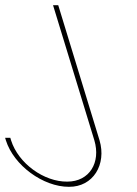

<svg xmlns="http://www.w3.org/2000/svg" viewBox="-21 -730 527 740"><path d="M186.5 -700 183.4 -710H203.4L206.5 -700L362.7 -189C390.1 -96 338.2 -9 244.4 -10C145.4 -10 32.4 -92 1.7 -189L-1.3 -199H18.7L21.7 -189C49.9 -100 148.6 -29 238.3 -30C324.2 -30 367.9 -104 342.7 -189Z"/></svg>

Font: Nordica Plus
Style: NordicaClassicUltLtCondOpObl
Weight: 300
Version: Version 1.01